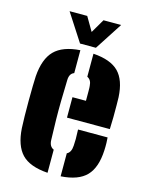

<svg xmlns="http://www.w3.org/2000/svg" viewBox="-118 -853 720 935"><g transform="rotate(15 242.0 -385.0)"><path d="M37.5 -168Q36 -191.5 35.5 -228.5Q35 -265.5 35 -305.8Q35 -346 35.8 -379.8Q36.5 -413.5 37.5 -430Q44 -519 85.5 -561Q127 -603 214.5 -609V-493.5Q191.5 -485.5 190.5 -453Q188.5 -392 187.8 -344.5Q187 -297 187.8 -251.5Q188.5 -206 190.5 -151Q191 -117.5 214.5 -107.5V9Q123 2.5 83 -39.8Q43 -82 37.5 -168ZM236.5 -275V-378H304.5Q304.5 -403.5 304.5 -425Q304.5 -446.5 303.5 -453Q302 -483 280.5 -493V-609Q368.5 -603 408.8 -562.2Q449 -521.5 453.5 -436Q454 -424 454.2 -396.5Q454.5 -369 454.2 -336Q454 -303 452.5 -275ZM280.5 9V-107Q301.5 -116.5 303.5 -152Q304.5 -167 304.8 -185.5Q305 -204 303.5 -233H452.5Q453.5 -227 454 -205.8Q454.5 -184.5 453.5 -168Q449.5 -80.5 409 -38.5Q368.5 3.5 280.5 9ZM204.5 -640 114.5 -779H203.5L244.5 -709L285.5 -779H374.5L284.5 -640Z"/></g></svg>

Font: Big Shoulders Stencil Text Black
Style: Regular
Weight: 900
Designer: Patric King
Foundry: XO Type Co
Version: Version 1.000